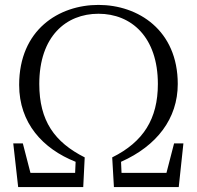

<svg xmlns="http://www.w3.org/2000/svg" viewBox="-20 -762 802 782"><path d="M54 0H319L325 -121C202 -183 140 -270 140 -420C140 -614 249 -706 381 -706C515 -706 623 -611 623 -420C623 -278 564 -184 437 -121L444 0H708L727 -178H689L658 -58H475L473 -103C619 -168 704 -279 704 -420C704 -639 543 -742 381 -742C220 -742 58 -641 58 -416C58 -261 154 -156 288 -103L286 -58H104L73 -178H34Z"/></svg>

Font: Noto Serif CJK SC Light
Style: Regular
Weight: 300
Designer: Ryoko NISHIZUKA 西塚涼子 (kana & ideographs); Frank Grießhammer (Latin, Greek & Cyrillic); Wenlong ZHANG 张文龙 (bopomofo); San
Foundry: Adobe
Version: Version 2.001;hotconv 1.1.0;makeotfexe 2.6.0